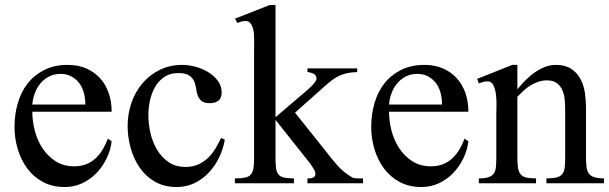

<svg xmlns="http://www.w3.org/2000/svg" viewBox="-20 -734 2440 769"><path d="M427.2 -168Q422.9 -131.8 406.7 -98.9Q390.6 -65.9 366 -40.5Q341.3 -15.1 309.1 0Q276.9 15.1 238.8 15.1Q189.5 15.1 151.6 -5.4Q113.8 -25.9 88.6 -60.1Q63.5 -94.2 50.8 -137.5Q38.1 -180.7 38.1 -225.1Q38.1 -275.4 51 -320.3Q64 -365.2 90.3 -399.2Q116.7 -433.1 157 -453.6Q197.3 -474.1 251.5 -474.1Q292.5 -474.1 325.2 -460Q357.9 -445.8 380.6 -420.9Q403.3 -396 415.3 -361.6Q427.2 -327.1 427.2 -286.6H109.4Q109.4 -249.5 119.4 -210.7Q129.4 -171.9 150.1 -140.4Q170.9 -108.9 202.4 -88.4Q233.9 -67.9 277.3 -67.9Q304.2 -67.9 325.2 -76.2Q346.2 -84.5 362.5 -99.6Q378.9 -114.7 391.1 -135Q403.3 -155.3 412.1 -178.7ZM321.8 -315.4Q321.8 -338.9 316.2 -360.8Q310.5 -382.8 298.3 -399.7Q286.1 -416.5 267.3 -427.2Q248.5 -438 222.7 -438Q196.8 -438 176.8 -427.7Q156.7 -417.5 142.3 -400.4Q127.9 -383.3 119.6 -361.1Q111.3 -338.9 109.4 -315.4Z M880.4 -174.8Q874.5 -138.7 858.4 -104.7Q842.3 -70.8 817.4 -43.9Q792.5 -17.1 759.8 -1Q727.1 15.1 687.5 15.1Q637.7 15.1 600.6 -6.3Q563.5 -27.8 539.3 -63Q515.1 -98.1 503.2 -141.8Q491.2 -185.5 491.2 -229.5Q491.2 -277.3 506.3 -321.8Q521.5 -366.2 550.3 -400.1Q579.1 -434.1 619.6 -454.1Q660.2 -474.1 710.9 -474.1Q734.4 -474.1 761.7 -467Q789.1 -460 812.5 -446Q835.9 -432.1 851.8 -411.4Q867.7 -390.6 867.7 -363.3Q867.7 -340.8 854.7 -330.8Q841.8 -320.8 820.3 -320.8Q797.9 -320.8 787.1 -329.8Q776.4 -338.9 771.7 -352.1Q767.1 -365.2 765.1 -380.9Q763.2 -396.5 756.8 -409.9Q750.5 -423.3 736.3 -432.4Q722.2 -441.4 694.3 -441.4Q661.1 -441.4 638.2 -425.8Q615.2 -410.2 601.1 -385.5Q586.9 -360.8 580.6 -331.1Q574.2 -301.3 574.2 -273.4Q574.2 -239.3 582.3 -202.6Q590.3 -166 608.4 -135.3Q626.5 -104.5 654.8 -85Q683.1 -65.4 723.1 -65.4Q751 -65.4 772.9 -75Q794.9 -84.5 812 -100.6Q829.1 -116.7 842 -137.7Q855 -158.7 865.2 -181.2Z M1211.4 0V-19.5Q1215.8 -19.5 1221.7 -19.8Q1227.5 -20 1232.2 -22Q1236.8 -23.9 1240 -27.3Q1243.2 -30.8 1243.2 -36.6Q1243.2 -47.9 1236.3 -57.6L1224.1 -76.7L1083.5 -253.9V-104Q1083.5 -80.1 1085.2 -63.7Q1086.9 -47.4 1093.8 -37.4Q1100.6 -27.3 1115.7 -23.4Q1130.9 -19.5 1157.2 -19.5V0H920.9V-19.5Q946.8 -19.5 961.7 -22.7Q976.6 -25.9 984.6 -34.9Q992.7 -43.9 995.1 -60.1Q997.6 -76.2 997.6 -101.6V-531.2Q997.6 -538.6 997.8 -550Q998 -561.5 998 -574.7Q998 -587.9 996.8 -601.3Q995.6 -614.7 991.5 -625.7Q987.3 -636.7 980.7 -643.3Q974.1 -649.9 963.4 -649.9Q954.6 -649.9 946.8 -647.7Q939 -645.5 930.7 -642.1L920.9 -659.2L1060.1 -713.9H1083.5V-264.6L1199.2 -363.3Q1203.6 -366.7 1211.4 -374L1227.5 -388.7Q1235.4 -396.5 1241.5 -405Q1247.6 -413.6 1247.6 -419.4Q1247.6 -433.1 1235.1 -439Q1222.7 -444.8 1211.4 -445.3V-460H1410.6V-445.3Q1389.2 -444.8 1372.3 -441.4Q1355.5 -438 1340.8 -431.4Q1326.2 -424.8 1312.5 -414.8Q1298.8 -404.8 1282.7 -390.6L1161.6 -282.7L1282.7 -131.3L1306.6 -100.6Q1318.8 -85.4 1331.5 -71.3Q1344.2 -57.1 1358.9 -45.2Q1373.5 -33.2 1390.6 -23.4Q1397.9 -19.5 1412.1 -19.5H1434.1V0Z M1856 -168Q1851.6 -131.8 1835.4 -98.9Q1819.3 -65.9 1794.7 -40.5Q1770 -15.1 1737.8 0Q1705.6 15.1 1667.5 15.1Q1618.2 15.1 1580.3 -5.4Q1542.5 -25.9 1517.3 -60.1Q1492.2 -94.2 1479.5 -137.5Q1466.8 -180.7 1466.8 -225.1Q1466.8 -275.4 1479.7 -320.3Q1492.7 -365.2 1519 -399.2Q1545.4 -433.1 1585.7 -453.6Q1626 -474.1 1680.2 -474.1Q1721.2 -474.1 1753.9 -460Q1786.6 -445.8 1809.3 -420.9Q1832 -396 1844 -361.6Q1856 -327.1 1856 -286.6H1538.1Q1538.1 -249.5 1548.1 -210.7Q1558.1 -171.9 1578.9 -140.4Q1599.6 -108.9 1631.1 -88.4Q1662.6 -67.9 1706.1 -67.9Q1732.9 -67.9 1753.9 -76.2Q1774.9 -84.5 1791.3 -99.6Q1807.6 -114.7 1819.8 -135Q1832 -155.3 1840.8 -178.7ZM1750.5 -315.4Q1750.5 -338.9 1744.9 -360.8Q1739.3 -382.8 1727.1 -399.7Q1714.8 -416.5 1696 -427.2Q1677.2 -438 1651.4 -438Q1625.5 -438 1605.5 -427.7Q1585.4 -417.5 1571 -400.4Q1556.6 -383.3 1548.3 -361.1Q1540 -338.9 1538.1 -315.4Z M2168.5 0V-19.5Q2194.3 -19.5 2209.5 -23.4Q2224.6 -27.3 2232.2 -37.1Q2239.7 -46.9 2241.7 -63Q2243.7 -79.1 2243.7 -104V-292Q2243.7 -311.5 2241.9 -332.8Q2240.2 -354 2232.9 -371.6Q2225.6 -389.2 2210.9 -400.6Q2196.3 -412.1 2170.9 -412.1Q2152.8 -412.1 2136.2 -406.5Q2119.6 -400.9 2104.7 -391.8Q2089.8 -382.8 2076.9 -370.8Q2064 -358.9 2052.2 -346.7V-104Q2052.2 -80.1 2054.4 -63.7Q2056.6 -47.4 2064 -37.4Q2071.3 -27.3 2086.2 -23.4Q2101.1 -19.5 2127 -19.5V0H1897.9V-19.5Q1922.9 -19.5 1937 -24.4Q1951.2 -29.3 1958 -39.6Q1964.8 -49.8 1966.3 -65.9Q1967.8 -82 1967.8 -104V-275.9Q1967.8 -286.6 1968.5 -308.6Q1969.2 -330.6 1966.8 -352.5Q1964.4 -374.5 1956.8 -391.4Q1949.2 -408.2 1932.6 -408.2Q1923.8 -408.2 1915 -405.8Q1906.2 -403.3 1897.9 -399.9L1891.1 -418L2031.7 -474.1H2052.2V-376.5Q2066.4 -394 2083.5 -411.4Q2100.6 -428.7 2119.9 -442.6Q2139.2 -456.5 2161.1 -465.3Q2183.1 -474.1 2206.5 -474.1Q2243.7 -474.1 2267.3 -458.7Q2291 -443.4 2304.4 -418.5Q2317.9 -393.6 2322.5 -362.8Q2327.1 -332 2327.1 -300.8V-104Q2327.1 -82 2329.1 -65.9Q2331.1 -49.8 2338.1 -39.6Q2345.2 -29.3 2359.9 -24.4Q2374.5 -19.5 2398.9 -19.5V0Z"/></svg>

Font: Simplified Naskh
Style: Regular
Weight: 400
Designer: SIL International
Foundry: Arabeyes
Version: 1.02_alpha